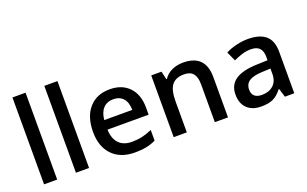

<svg xmlns="http://www.w3.org/2000/svg" viewBox="-86 -1164 2522 1578"><g transform="rotate(-20 1174.5 -375.0)"><path d="M196.8 0H82V-759.8H196.8Z M475.6 0H360.8V-759.8H475.6Z M875.5 9.8Q749.5 9.8 678.5 -63.7Q607.4 -137.2 607.4 -266.1Q607.4 -398.4 673.3 -474.1Q739.3 -549.8 854.5 -549.8Q961.4 -549.8 1023.4 -484.9Q1085.4 -419.9 1085.4 -306.2V-244.1H725.6Q728 -165.5 768.1 -123.3Q808.1 -81.1 880.9 -81.1Q928.7 -81.1 970 -90.1Q1011.2 -99.1 1058.6 -120.1V-26.9Q1016.6 -6.8 973.6 1.5Q930.7 9.8 875.5 9.8ZM854.5 -462.9Q799.8 -462.9 766.8 -428.2Q733.9 -393.6 727.5 -327.1H972.7Q971.7 -394 940.4 -428.5Q909.2 -462.9 854.5 -462.9Z M1690.9 0H1575.7V-332Q1575.7 -394.5 1550.5 -425.3Q1525.4 -456.1 1470.7 -456.1Q1397.9 -456.1 1364.3 -413.1Q1330.6 -370.1 1330.6 -269V0H1215.8V-540H1305.7L1321.8 -469.2H1327.6Q1352.1 -507.8 1397 -528.8Q1441.9 -549.8 1496.6 -549.8Q1690.9 -549.8 1690.9 -352.1Z M2188.5 0 2165.5 -75.2H2161.6Q2122.6 -25.9 2083 -8.1Q2043.5 9.8 1981.4 9.8Q1901.9 9.8 1857.2 -33.2Q1812.5 -76.2 1812.5 -154.8Q1812.5 -238.3 1874.5 -280.8Q1936.5 -323.2 2063.5 -327.1L2156.7 -330.1V-358.9Q2156.7 -410.6 2132.6 -436.3Q2108.4 -461.9 2057.6 -461.9Q2016.1 -461.9 1978 -449.7Q1939.9 -437.5 1904.8 -420.9L1867.7 -502.9Q1911.6 -525.9 1963.9 -537.8Q2016.1 -549.8 2062.5 -549.8Q2165.5 -549.8 2218 -504.9Q2270.5 -460 2270.5 -363.8V0ZM2017.6 -78.1Q2080.1 -78.1 2117.9 -113Q2155.8 -147.9 2155.8 -210.9V-257.8L2086.4 -254.9Q2005.4 -252 1968.5 -227.8Q1931.6 -203.6 1931.6 -153.8Q1931.6 -117.7 1953.1 -97.9Q1974.6 -78.1 2017.6 -78.1Z"/></g></svg>

Font: CAA NEO Sans SemiBold
Style: Regular
Weight: 600
Version: Version 1.10